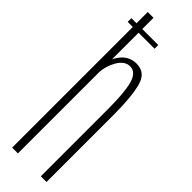

<svg xmlns="http://www.w3.org/2000/svg" viewBox="-272 -785 786 786"><g transform="rotate(45 121.0 -392.5)"><path d="M-1.5 -698.5V-720H28V-785H61.5V-720H154V-698.5H61.5V-545Q66.5 -555.5 73.5 -565Q100.5 -603.5 145.5 -603.5Q198 -603.5 212.5 -546.8Q227 -490 227 -389.5V0H194V-392.5Q194 -487 181 -532Q168 -577 134 -577Q103.5 -577 82.5 -540.5Q63.5 -507.5 61.5 -470.5V0H28V-698.5Z"/></g></svg>

Font: Anybody Condensed ExtraLight
Style: Regular
Weight: 200
Width: 3
Designer: Tyler Finck
Foundry: Etcetera Type Company
Version: Version 1.010; ttfautohint (v1.8.3) -l 8 -r 50 -G 200 -x 14 